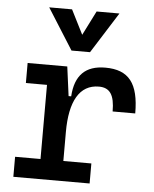

<svg xmlns="http://www.w3.org/2000/svg" viewBox="-54 -822 695 867"><g transform="rotate(5 293.0 -388.0)"><path d="M257.8 -222.7C257.8 -361.3 300.8 -439.5 388.7 -439.5C438.5 -439.5 460 -408.2 460 -333H562.5C562.5 -469.7 516.6 -527.3 410.2 -527.3C320.3 -527.3 273.4 -480.5 267.6 -384.8H255.9L238.3 -517.6H58.6V-426.8H154.3V-90.8H39.1V0H384.8V-90.8H257.8ZM251 -590.8H335L452.1 -776.4H348.6L293 -666L237.3 -776.4H133.8Z"/></g></svg>

Font: Cascadia Mono NF
Style: Regular
Weight: 400
Monospace: yes
Designer: Aaron Bell
Foundry: Saja Typeworks
Version: Version 2404.023